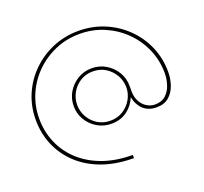

<svg xmlns="http://www.w3.org/2000/svg" viewBox="-155 -908 1389 1308"><g transform="rotate(-20 540.0 -254.0)"><path d="M588 218Q463 216 365 179Q267 142 199 77Q131 12 95.5 -72.5Q60 -157 60 -254Q60 -353 97 -438.5Q134 -524 200 -588.5Q266 -653 353 -689.5Q440 -726 540 -726Q640 -726 727 -689.5Q814 -653 880 -588.5Q946 -524 983 -438.5Q1020 -353 1020 -254Q1020 -206 1004.5 -160Q989 -114 955 -84Q921 -54 865 -54Q806 -54 769.5 -87.5Q733 -121 721 -179Q698 -123 651 -88.5Q604 -54 537 -54Q482 -54 436 -81Q390 -108 362.5 -153.5Q335 -199 335 -254Q335 -310 362.5 -355.5Q390 -401 436 -428.5Q482 -456 537 -456Q593 -456 639 -428.5Q685 -401 712.5 -355.5Q740 -310 740 -254V-215Q740 -174 756.5 -142.5Q773 -111 801 -93.5Q829 -76 861 -76Q910 -76 939.5 -103.5Q969 -131 982 -172Q995 -213 995 -254Q995 -346 960 -427.5Q925 -509 862.5 -571Q800 -633 717.5 -668.5Q635 -704 540 -704Q445 -704 362.5 -668.5Q280 -633 217.5 -571Q155 -509 120 -427.5Q85 -346 85 -254Q85 -163 118.5 -82.5Q152 -2 216.5 59.5Q281 121 374.5 157Q468 193 588 195H600V218ZM537 -76Q590 -76 630 -101.5Q670 -127 693 -167.5Q716 -208 716 -254Q716 -300 693 -341Q670 -382 630 -407.5Q590 -433 537 -433Q485 -433 445 -407.5Q405 -382 382.5 -341Q360 -300 360 -254Q360 -208 382.5 -167.5Q405 -127 445 -101.5Q485 -76 537 -76Z"/></g></svg>

Font: MuseoModerno SemiBold Thin
Style: Regular
Weight: 250
Version: Version 1.001